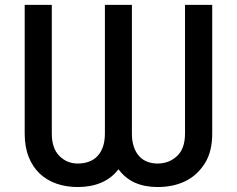

<svg xmlns="http://www.w3.org/2000/svg" viewBox="-20 -747 958 777"><path d="M189.6 -727.3V-206.3Q189.6 -146.7 220.5 -115.8Q251.1 -85.2 294.7 -85.2Q319.6 -85.2 339.8 -92.7Q360.1 -100.1 374.5 -115.4Q388.8 -130.7 396.7 -153.4Q404.5 -176.1 404.5 -206.3V-727.3H513.8V-206.3Q513.8 -176.1 521.5 -153.4Q529.1 -130.7 542.8 -115.4Q556.5 -100.1 575.6 -92.7Q594.8 -85.2 617.5 -85.2Q664.1 -85.2 696.4 -115.4Q728.7 -145.6 728.7 -206.3V-727.3H838.8V-206.3Q838.8 -170.8 831.7 -141Q824.6 -111.2 809.3 -86.6Q778.4 -37.3 729.8 -13.7Q681.1 9.9 617.5 9.9Q565.7 9.9 525.9 -7.8Q486.2 -25.6 459.5 -62.1Q431.5 -25.6 389.7 -7.8Q348 9.9 294.7 9.9Q248.2 9.9 208.8 -3.7Q169.4 -17.4 140.8 -44.4Q112.2 -71.4 96.1 -112Q79.9 -152.7 79.9 -206.3V-727.3Z"/></svg>

Font: Inter P Medium
Style: Regular
Weight: 500
Designer: Rasmus Andersson
Foundry: rsms
Version: Version 3.018;git-588b23468